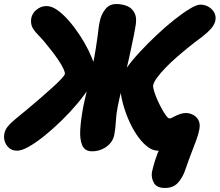

<svg xmlns="http://www.w3.org/2000/svg" viewBox="-48 -736 1090 953"><path d="M771 197Q730 197 716 172Q702 147 706 119Q711 95 722 59.5Q733 24 750 -11L826 -19Q810 -5 788 3.5Q766 12 736 12Q710 12 685 -7Q660 -26 637.5 -57Q615 -88 597 -126.5Q579 -165 567 -205Q555 -245 550.5 -280.5Q546 -316 551 -341Q556 -364 581.5 -400Q607 -436 646 -478Q685 -520 729 -561.5Q773 -603 816.5 -637.5Q860 -672 894 -692.5Q928 -713 946 -713Q969 -713 987.5 -702Q1006 -691 1015.5 -673.5Q1025 -656 1021 -634Q1017 -614 999.5 -594Q982 -574 956 -554Q926 -532 893.5 -506Q861 -480 830 -453Q799 -426 773.5 -399.5Q748 -373 731.5 -350.5Q715 -328 712 -312Q711 -304 716.5 -285Q722 -266 732 -243Q742 -220 754 -198Q766 -176 776.5 -162Q787 -148 794 -148Q798 -148 806 -152Q814 -156 825 -161.5Q836 -167 849 -171Q862 -175 875 -175Q893 -175 910.5 -166Q928 -157 937.5 -138.5Q947 -120 941 -92Q937 -69 925.5 -38.5Q914 -8 900 28.5Q886 65 872 106Q859 145 835.5 171Q812 197 771 197ZM37 12Q4 12 -14.5 -14.5Q-33 -41 -26 -74Q-23 -91 -9.5 -108Q4 -125 32 -148Q57 -168 88 -194Q119 -220 151.5 -248Q184 -276 211.5 -301Q239 -326 256 -344Q273 -362 274 -369Q275 -377 267 -394.5Q259 -412 244 -434.5Q229 -457 211 -480.5Q193 -504 174.5 -526Q156 -548 141 -563Q126 -578 116 -594Q106 -610 106 -631Q106 -663 129.5 -684.5Q153 -706 183 -706Q208 -706 236 -686.5Q264 -667 292.5 -634.5Q321 -602 346.5 -563.5Q372 -525 391 -486.5Q410 -448 419.5 -416Q429 -384 425 -366Q420 -340 396 -302.5Q372 -265 336 -222Q300 -179 258 -138Q216 -97 174 -63Q132 -29 96 -8.5Q60 12 37 12ZM409 15Q373 15 360 -15Q347 -45 350.5 -96Q354 -147 366 -210Q370 -231 376 -255Q382 -279 388 -305Q394 -331 400.5 -357.5Q407 -384 412 -410Q422 -461 427.5 -495.5Q433 -530 436 -553Q439 -576 441 -593.5Q443 -611 447 -629Q454 -664 474.5 -690Q495 -716 529 -716Q559 -716 584 -705.5Q609 -695 621 -669Q633 -643 623 -597Q622 -588 616.5 -561Q611 -534 604 -501.5Q597 -469 591 -441Q585 -413 582 -402Q568 -344 556 -295Q544 -246 536 -205Q529 -171 527 -132.5Q525 -94 519 -66Q514 -41 497.5 -23Q481 -5 458 5Q435 15 409 15Z"/></svg>

Font: Shantell Sans ExtraBold
Style: Italic
Weight: 800
Italic angle: -11°
Designer: Stephen Nixon, Anya Danilova, Shantell Martin
Foundry: Arrow Type
Version: Version 1.011;[c5ecc13dd]